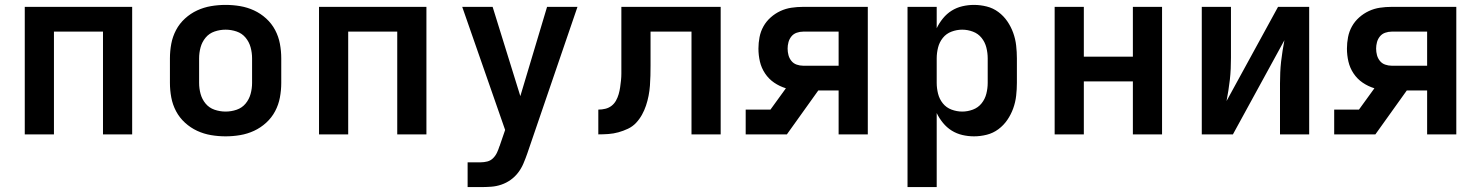

<svg xmlns="http://www.w3.org/2000/svg" viewBox="-20 -548 6040 783"><path d="M81 0V-520H519V0H400V-419H200V0Z M900 8Q870 8 840.5 3Q811 -2 784 -14.5Q757 -27 734.5 -47.5Q712 -68 698 -94.5Q684 -121 678.5 -150.5Q673 -180 673 -210V-310Q673 -340 678.5 -369.5Q684 -399 698 -425.5Q712 -452 734.5 -472.5Q757 -493 784 -505.5Q811 -518 840.5 -523Q870 -528 900 -528Q930 -528 959.5 -523Q989 -518 1016 -505.5Q1043 -493 1065.5 -472.5Q1088 -452 1102 -425.5Q1116 -399 1121.5 -369.5Q1127 -340 1127 -310V-210Q1127 -180 1121.5 -150.5Q1116 -121 1102 -94.5Q1088 -68 1065.5 -47.5Q1043 -27 1016 -14.5Q989 -2 959.5 3Q930 8 900 8ZM900 -93Q923 -93 945 -100.5Q967 -108 981.5 -125.5Q996 -143 1002 -165Q1008 -187 1008 -210V-310Q1008 -333 1002 -355Q996 -377 981.5 -394.5Q967 -412 945 -419.5Q923 -427 900 -427Q877 -427 855 -419.5Q833 -412 818.5 -394.5Q804 -377 798 -355Q792 -333 792 -310V-210Q792 -187 798 -165Q804 -143 818.5 -125.5Q833 -108 855 -100.5Q877 -93 900 -93Z M1281 0V-520H1719V0H1600V-419H1400V0Z M1887 215V114H1939Q1954 114 1967.5 110.5Q1981 107 1991 97Q2001 87 2007 74Q2013 61 2017 48L2018 47V46L2040 -18L1865 -520H1989L2102 -156L2211 -520H2335L2130 79Q2123 99 2114.5 119Q2106 139 2093 156Q2080 173 2062.5 185.5Q2045 198 2024.5 205Q2004 212 1982.5 213.5Q1961 215 1939 215Z M2420 0V-101Q2435 -101 2449 -104.5Q2463 -108 2474 -116.5Q2485 -125 2492 -137.5Q2499 -150 2503 -164Q2507 -178 2509 -192Q2511 -206 2512.5 -220Q2514 -234 2514 -248.5Q2514 -263 2514 -277V-520H2919V0H2800V-419H2633V-281Q2633 -260 2632.5 -239.5Q2632 -219 2630.5 -198.5Q2629 -178 2625 -157.5Q2621 -137 2614.5 -117.5Q2608 -98 2598 -80Q2588 -62 2574 -47Q2560 -32 2541 -23Q2522 -14 2502 -8.5Q2482 -3 2461.5 -1.5Q2441 0 2420 0Z M3021 0V-101H3122L3185 -188Q3159 -196 3137 -211Q3115 -226 3100 -248.5Q3085 -271 3079 -297Q3073 -323 3073 -350Q3073 -373 3077.5 -396.5Q3082 -420 3093.5 -440.5Q3105 -461 3123 -477Q3141 -493 3162.5 -503Q3184 -513 3207.5 -516.5Q3231 -520 3255 -520H3519V0H3400V-179H3317L3189 0ZM3255 -280H3400V-419H3255Q3242 -419 3229 -414.5Q3216 -410 3207.5 -399.5Q3199 -389 3195.5 -376Q3192 -363 3192 -350Q3192 -336 3195.5 -323Q3199 -310 3207.5 -299.5Q3216 -289 3229 -284.5Q3242 -280 3255 -280Z M3681 215V-520H3800V-433Q3810 -454 3825.5 -473Q3841 -492 3861 -504.5Q3881 -517 3904.5 -522.5Q3928 -528 3952 -528Q3978 -528 4004 -521.5Q4030 -515 4051.5 -499Q4073 -483 4088 -461Q4103 -439 4112 -414Q4121 -389 4124 -362.5Q4127 -336 4127 -310V-210Q4127 -184 4124 -157.5Q4121 -131 4112 -106Q4103 -81 4088 -59Q4073 -37 4051.5 -21Q4030 -5 4004 1.5Q3978 8 3952 8Q3928 8 3904.5 2.5Q3881 -3 3861 -15.5Q3841 -28 3825.5 -47Q3810 -66 3800 -87V215ZM3904 -93Q3926 -93 3947.5 -101Q3969 -109 3983 -126.5Q3997 -144 4002.5 -166Q4008 -188 4008 -210V-310Q4008 -332 4002.5 -354Q3997 -376 3983 -393.5Q3969 -411 3947.5 -419Q3926 -427 3904 -427Q3882 -427 3860.5 -419Q3839 -411 3825 -393.5Q3811 -376 3805.5 -354Q3800 -332 3800 -310V-210Q3800 -188 3805.5 -166Q3811 -144 3825 -126.5Q3839 -109 3860.5 -101Q3882 -93 3904 -93Z M4281 0V-520H4400V-317H4600V-520H4719V0H4600V-216H4400V0Z M4881 0V-520H5000V-312Q5000 -290 4999 -267.5Q4998 -245 4995.5 -223Q4993 -201 4989.5 -179Q4986 -157 4982 -136L5192 -520H5319V0H5200V-208Q5200 -230 5201 -252.5Q5202 -275 5204.5 -297Q5207 -319 5210.5 -341Q5214 -363 5218 -384L5008 0Z M5421 0V-101H5522L5585 -188Q5559 -196 5537 -211Q5515 -226 5500 -248.5Q5485 -271 5479 -297Q5473 -323 5473 -350Q5473 -373 5477.5 -396.5Q5482 -420 5493.5 -440.5Q5505 -461 5523 -477Q5541 -493 5562.5 -503Q5584 -513 5607.5 -516.5Q5631 -520 5655 -520H5919V0H5800V-179H5717L5589 0ZM5655 -280H5800V-419H5655Q5642 -419 5629 -414.5Q5616 -410 5607.5 -399.5Q5599 -389 5595.5 -376Q5592 -363 5592 -350Q5592 -336 5595.5 -323Q5599 -310 5607.5 -299.5Q5616 -289 5629 -284.5Q5642 -280 5655 -280Z"/></svg>

Font: R Plex Mono
Style: Bold
Weight: 700
Monospace: yes
Designer: Belleve Invis
Foundry: Belleve Invis
Version: Version 31.8.0